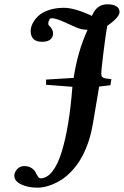

<svg xmlns="http://www.w3.org/2000/svg" viewBox="-20 -699 570 883"><path d="M473.1 -580.1Q466.8 -545.9 456.3 -462.2Q445.8 -378.4 445.8 -359.9Q445.8 -345.7 455.1 -341.6Q464.4 -337.4 492.2 -335L487.8 -307.1L436 -300.8Q433.1 -280.3 407.2 -129.9Q398.4 -78.6 382.8 -35.6Q366.7 7.3 348.4 36.9Q330.1 66.4 307.9 89.6Q285.6 112.8 264.6 126.5Q243.7 140.1 221.9 148.9Q200.2 157.7 183.6 160.9Q167 164.1 152.8 164.1Q108.4 164.1 77.1 148.9Q45.9 133.8 45.9 108.9Q45.9 93.8 58.6 79.3Q71.3 64.9 91.8 64.9Q111.3 64.9 124.8 73.7Q138.2 82.5 143.3 93Q148.4 103.5 154.3 112.3Q160.2 121.1 166 121.1Q195.8 121.1 220.7 89.6Q245.6 58.1 263.4 0.5Q281.2 -57.1 293.5 -131.8Q305.7 -206.5 313 -299.8Q193.8 -309.1 191.9 -309.1V-333L318.8 -340.8Q336.9 -462.4 382.8 -562Q354.5 -562 327.1 -574.2Q317.9 -578.1 291.7 -590.3Q265.6 -602.5 247.6 -608.9Q229.5 -615.2 216.8 -615.2Q210.4 -615.2 206.3 -607.4Q202.1 -599.6 202.1 -590.8Q202.1 -583 206.1 -581.1Q224.1 -563 224.1 -545.9Q224.1 -527.8 211.4 -517.3Q198.7 -506.8 173.8 -506.8Q121.1 -506.8 121.1 -556.2Q121.1 -572.8 129.6 -590.3Q138.2 -607.9 155.3 -624.8Q172.4 -641.6 203.4 -652.3Q234.4 -663.1 273.9 -663.1Q322.8 -663.1 402.8 -626Q424.3 -679.2 473.1 -679.2Q499 -679.2 514.4 -670.4Q529.8 -661.6 529.8 -644Q529.8 -619.6 473.1 -580.1Z"/></svg>

Font: Linux Libertine G
Style: Bold Italic
Weight: 700
Italic angle: -11.5°
Designer: Philipp H. Poll
Foundry: Philipp H. Poll
Version: Version 4.1.0